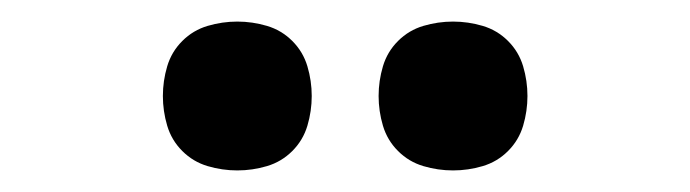

<svg xmlns="http://www.w3.org/2000/svg" viewBox="-20 -769 640 178"><path d="M400 -611Q386 -611 372.5 -615Q359 -619 349 -629Q339 -639 335 -652.5Q331 -666 331 -680Q331 -694 335 -707.5Q339 -721 349 -731Q359 -741 372.5 -745Q386 -749 400 -749Q414 -749 427.5 -745Q441 -741 451 -731Q461 -721 465 -707.5Q469 -694 469 -680Q469 -666 465 -652.5Q461 -639 451 -629Q441 -619 427.5 -615Q414 -611 400 -611ZM200 -611Q186 -611 172.5 -615Q159 -619 149 -629Q139 -639 135 -652.5Q131 -666 131 -680Q131 -694 135 -707.5Q139 -721 149 -731Q159 -741 172.5 -745Q186 -749 200 -749Q214 -749 227.5 -745Q241 -741 251 -731Q261 -721 265 -707.5Q269 -694 269 -680Q269 -666 265 -652.5Q261 -639 251 -629Q241 -619 227.5 -615Q214 -611 200 -611Z"/></svg>

Font: Iosevka Slab Medium Extended
Style: Regular
Weight: 500
Width: 7
Monospace: yes
Designer: Belleve Invis
Foundry: Belleve Invis
Version: Version 11.1.1; ttfautohint (v1.8.3)